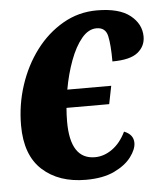

<svg xmlns="http://www.w3.org/2000/svg" viewBox="-45 -586 537 636"><g transform="rotate(-5 223.5 -268.0)"><path d="M216 10Q126 10 71.5 -39.5Q17 -89 17 -188Q17 -257 38 -321Q59 -385 97 -435.5Q135 -486 187 -516Q239 -546 300 -546Q374 -546 410.5 -517Q447 -488 447 -446Q447 -414 421.5 -393.5Q396 -373 337 -373Q337 -428 330.5 -457.5Q324 -487 294 -487Q267 -487 244.5 -460Q222 -433 205.5 -388.5Q189 -344 180 -293H326L314 -233H172Q170 -210 170 -187Q170 -62 252 -62Q282 -62 309.5 -81.5Q337 -101 355 -138Q386 -126 386 -98Q386 -77 367 -51.5Q348 -26 310.5 -8Q273 10 216 10Z"/></g></svg>

Font: Noto Serif ExtraCondensed ExtraBold
Style: Italic
Weight: 800
Width: 2
Italic angle: -12°
Designer: Monotype Design Team
Foundry: Monotype Imaging Inc.
Version: Version 2.013